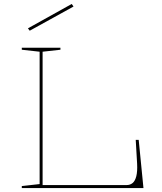

<svg xmlns="http://www.w3.org/2000/svg" viewBox="-20 -949 817 969"><path d="M90 0V-10L180 -20V-688L90 -698V-708H285V-698L195 -688V-15H619Q637 -15 649.5 -25.5Q662 -36 668 -60Q674 -84 672 -123L665 -243H680L704 0ZM130 -794 121 -806 342 -929 351 -916Z"/></svg>

Font: Kalnia SemiExpanded Thin
Style: Regular
Weight: 250
Width: 6
Designer: Frida Medrano
Foundry: Frida Medrano
Version: Version 1.105